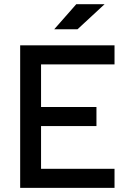

<svg xmlns="http://www.w3.org/2000/svg" viewBox="-20 -914 626 934"><path d="M78.1 0V-693.4H537.1V-600.6H179.7V-393.6H449.2V-300.8H179.7V-92.8H537.1V0ZM243.7 -771.5 351.1 -893.6H488.8L356.9 -771.5Z"/></svg>

Font: Cascadia Code NF
Style: Regular
Weight: 400
Monospace: yes
Designer: Aaron Bell
Foundry: Saja Typeworks
Version: Version 2404.023; ttfautohint (v1.8.4)